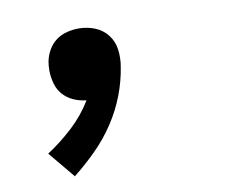

<svg xmlns="http://www.w3.org/2000/svg" viewBox="-53 -251 607 519"><g transform="rotate(-10 250.0 9.0)"><path d="M113 205 112 203 53 132Q90 108 123.5 77Q157 46 180 8Q161 6 144.5 -1.5Q128 -9 116.5 -22Q105 -35 100 -53Q95 -71 95 -89Q95 -95 95.5 -101Q96 -107 97 -113Q100 -129 108.5 -144Q117 -159 130.5 -169Q144 -179 160.5 -183Q177 -187 192 -187Q216 -187 237 -178.5Q258 -170 271.5 -152.5Q285 -135 288 -112Q291 -89 287 -66Q281 -27 266.5 11Q252 49 229 84Q206 119 176 149Q146 179 113 205Z"/></g></svg>

Font: iosevka_custom_sans_ss08
Style: Bold Italic
Weight: 700
Italic angle: -10°
Designer: Belleve Invis
Foundry: Belleve Invis
Version: Version 10.3.0; ttfautohint (v1.8.3)